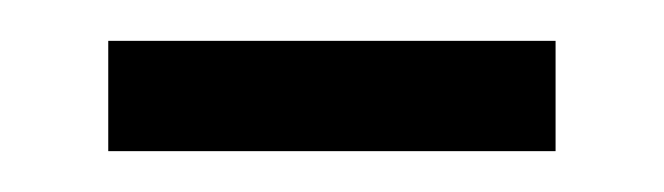

<svg xmlns="http://www.w3.org/2000/svg" viewBox="-20 -561 325 94"><path d="M33 -487V-541H252V-487Z"/></svg>

Font: Noto Sans Khmer UI Condensed Light
Style: Regular
Weight: 300
Width: 3
Designer: Danh Hong and the Monotype Design Team
Foundry: Monotype Imaging Inc.
Version: Version 2.002; ttfautohint (v1.8.4.7-5d5b)